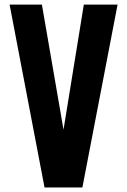

<svg xmlns="http://www.w3.org/2000/svg" viewBox="-20 -830 562 850"><path d="M177.2 0 22.5 -809.6H165.5L261.2 -255.9L351.1 -809.6H500.5L344.7 0Z"/></svg>

Font: Oswald
Style: DemiBold
Weight: 600
Designer: Vernon Adams
Foundry: Vernon Adams
Version: 3.0; ttfautohint (v0.95) -l 8 -r 50 -G 200 -x 0 -w "G" -W -c